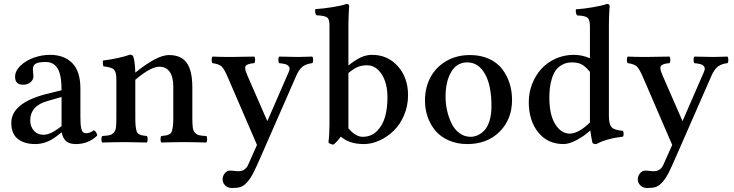

<svg xmlns="http://www.w3.org/2000/svg" viewBox="-20 -718 3706 970"><path d="M291 -81.1V-228L221.2 -208Q132.8 -184.1 132.8 -108.9Q132.8 -79.1 150.9 -58.1Q168.9 -37.1 200.2 -37.1Q236.8 -37.1 291 -81.1ZM292 -47.9H289.1L266.1 -29.8Q214.4 9.8 158.2 9.8Q103 9.8 70.1 -16.1Q37.1 -42 37.1 -97.2Q37.1 -195.3 207 -241.2L291 -262.2Q291 -339.8 271 -372.3Q251 -404.8 210.9 -404.8Q174.8 -404.8 160.4 -396.2Q146 -387.7 146 -367.2Q146 -359.9 147.5 -348.6Q148.9 -337.4 148.9 -332Q148.9 -315.4 134.3 -302.7Q119.6 -290 96.2 -290Q56.2 -290 56.2 -330.1Q56.2 -359.4 82.8 -385.5Q109.4 -411.6 150.1 -426.3Q190.9 -440.9 232.9 -440.9Q303.7 -440.9 345 -399.4Q386.2 -357.9 386.2 -270V-124Q386.2 -104 387.2 -91.6Q388.2 -79.1 390.9 -67.4Q393.6 -55.7 399.7 -50.3Q405.8 -44.9 415 -44.9Q434.6 -44.9 454.1 -60.1Q468.3 -52.7 471.2 -33.2Q426.8 9.8 363.8 9.8Q330.1 9.8 313.7 -5.1Q297.4 -20 292 -47.9Z M951.7 -274.9V-122.1Q951.7 -89.8 954.1 -73Q956.5 -56.2 965.8 -46.6Q975.1 -37.1 986.3 -34.7Q997.6 -32.2 1022.5 -30.8Q1026.4 -26.4 1026.4 -14.4Q1026.4 -2.4 1022.5 2Q952.1 0 903.8 0Q862.8 0 794.4 2Q791 -2.4 791 -14.4Q791 -26.4 794.4 -30.8Q811.5 -32.2 819.8 -33.9Q828.1 -35.6 836.7 -40.5Q845.2 -45.4 848.4 -55.4Q851.6 -65.4 853.5 -81.1Q855.5 -96.7 855.5 -122.1V-280.8Q855.5 -329.1 837.4 -355Q819.3 -380.9 784.7 -380.9Q741.2 -380.9 663.6 -314.9V-122.1Q663.6 -96.2 665.3 -80.8Q667 -65.4 669.9 -55.7Q672.9 -45.9 680.9 -41Q689 -36.1 696.8 -34.4Q704.6 -32.7 721.7 -30.8Q726.1 -26.4 726.1 -14.4Q726.1 -2.4 721.7 2Q653.3 0 615.7 0Q564.9 0 496.6 2Q492.2 -2.4 492.2 -14.4Q492.2 -26.4 496.6 -30.8Q522.5 -32.7 533.7 -35.2Q544.9 -37.6 554.2 -47.1Q563.5 -56.6 565.7 -73.2Q567.9 -89.8 567.9 -122.1V-315.9Q567.9 -354 556.2 -366.2Q544.4 -378.4 502.4 -382.8Q500.5 -387.7 499.8 -398.2Q499 -408.7 500.5 -412.1Q577.6 -421.9 637.7 -441.9Q649.4 -441.9 653.8 -431.2Q661.6 -408.2 663.6 -351.1Q773.4 -439.9 833.5 -439.9Q895 -439.9 923.3 -400.6Q951.7 -361.3 951.7 -274.9Z M1104.5 187Q1105.5 169.4 1116.2 156.7Q1127 144 1141.6 144Q1150.4 143.6 1162.4 145.3Q1174.3 147 1184.6 147Q1221.2 147 1235.4 110.8L1278.3 14.2L1132.3 -324.2Q1113.3 -369.6 1099.4 -382.3Q1085.4 -395 1053.7 -398.9Q1049.3 -403.3 1049.3 -415.5Q1049.3 -427.7 1053.7 -432.1Q1093.8 -430.2 1144.5 -430.2Q1190.4 -430.2 1264.6 -432.1Q1269 -427.7 1269 -415.5Q1269 -403.3 1264.6 -398.9Q1247.6 -397.9 1237.5 -394.5Q1227.5 -391.1 1222.9 -387Q1218.3 -382.8 1218.8 -373.8Q1219.2 -364.7 1221.9 -357.2Q1224.6 -349.6 1230.5 -335L1330.6 -106L1438.5 -354Q1442.4 -362.8 1442.9 -369.6Q1443.4 -376.5 1440.2 -381.1Q1437 -385.7 1432.6 -388.9Q1428.2 -392.1 1420.7 -394Q1413.1 -396 1406.5 -397Q1399.9 -397.9 1390.6 -398.9Q1386.2 -403.3 1386.2 -415.5Q1386.2 -427.7 1390.6 -432.1Q1455.1 -430.2 1486.3 -430.2Q1513.7 -430.2 1557.6 -432.1Q1562 -427.7 1562 -415.5Q1562 -403.3 1557.6 -398.9Q1525.9 -395.5 1507.8 -380.6Q1489.7 -365.7 1476.6 -335L1297.4 74.2Q1274.4 127 1260 155.3Q1245.6 183.6 1228.8 202.4Q1211.9 221.2 1195.3 226.6Q1178.7 231.9 1152.3 231.9Q1131.3 231.9 1117.9 219Q1104.5 206.1 1104.5 187Z M1740.2 -349.1V-69.8Q1776.4 -26.9 1812.5 -26.9Q1855.5 -26.9 1884.5 -55.9Q1913.6 -85 1925.5 -128.4Q1937.5 -171.9 1937.5 -226.1Q1937.5 -298.3 1908 -343.3Q1878.4 -388.2 1834.5 -388.2Q1809.1 -388.2 1789.1 -380.4Q1769 -372.6 1740.2 -349.1ZM1639.2 2Q1644.5 -38.6 1644.5 -89.8V-591.8Q1644.5 -621.6 1632.3 -630.1Q1620.1 -638.7 1578.1 -641.1Q1569.3 -653.8 1573.2 -671.9Q1612.8 -674.3 1661.1 -682.1Q1709.5 -689.9 1730.5 -698.2Q1744.1 -698.2 1744.1 -687Q1744.1 -686 1743.7 -681.2Q1743.2 -676.3 1742.7 -667.2Q1742.2 -658.2 1741.7 -646.7Q1741.2 -635.3 1740.7 -618.2Q1740.2 -601.1 1740.2 -583V-387.2Q1774.9 -415 1802.7 -428Q1830.6 -440.9 1859.4 -440.9Q1939 -440.9 1990.2 -383.1Q2041.5 -325.2 2041.5 -236.8Q2041.5 -183.6 2021.5 -136.2Q2001.5 -88.9 1969.2 -57.6Q1937 -26.4 1897.5 -8.3Q1857.9 9.8 1818.4 9.8Q1744.1 9.8 1702.1 -27.8Q1682.1 -1 1665.5 12.2Q1649.4 12.2 1639.2 2Z M2127 -210Q2127 -273.9 2153.8 -325.7Q2180.7 -377.4 2233.2 -408.7Q2285.6 -439.9 2355 -439.9Q2407.7 -439.9 2449.2 -421.4Q2490.7 -402.8 2515.9 -370.6Q2541 -338.4 2554 -298.3Q2566.9 -258.3 2566.9 -212.9Q2566.9 -115.7 2504.4 -53Q2441.9 9.8 2340.8 9.8Q2290 9.8 2248.5 -8.1Q2207 -25.9 2180.9 -56.4Q2154.8 -86.9 2140.9 -126.2Q2127 -165.5 2127 -210ZM2340.8 -402.8Q2287.6 -402.8 2259.3 -354.2Q2231 -305.7 2231 -230Q2231 -195.3 2238.5 -160.6Q2246.1 -126 2260.7 -95.5Q2275.4 -64.9 2300.5 -45.9Q2325.7 -26.9 2356.9 -26.9Q2376.5 -26.9 2394.5 -35.2Q2412.6 -43.5 2428.5 -60.8Q2444.3 -78.1 2453.6 -109.4Q2462.9 -140.6 2462.9 -182.1Q2462.9 -286.6 2429.9 -344.7Q2397 -402.8 2340.8 -402.8Z M2960.4 -99.1V-111.8V-355Q2936.5 -383.8 2917.5 -393.3Q2898.4 -402.8 2870.1 -402.8Q2841.8 -402.8 2820.6 -391.1Q2799.3 -379.4 2787.1 -361.8Q2774.9 -344.2 2767.6 -319.3Q2760.3 -294.4 2757.8 -272Q2755.4 -249.5 2755.4 -224.1Q2755.4 -137.2 2785.4 -90.1Q2815.4 -43 2858.4 -43Q2902.3 -43 2960.4 -99.1ZM2960.4 -423.8V-584Q2960.4 -618.2 2948.2 -628.4Q2936 -638.7 2895.5 -640.1Q2891.1 -645 2889.4 -654.8Q2887.7 -664.6 2890.1 -670.9Q2928.2 -673.3 2976.6 -681.6Q3024.9 -689.9 3046.4 -698.2Q3060.1 -698.2 3060.1 -687Q3060.1 -686 3059.6 -681.2Q3059.1 -676.3 3058.6 -667.2Q3058.1 -658.2 3057.6 -646.7Q3057.1 -635.3 3056.6 -618.2Q3056.2 -601.1 3056.2 -583V-131.8Q3056.2 -91.3 3069.6 -75.9Q3083 -60.5 3126.5 -57.1Q3130.4 -52.7 3130.6 -42.5Q3130.9 -32.2 3127.4 -27.8Q3041 -17.1 2993.2 9.8Q2980.5 11.2 2973.1 3.9Q2964.8 -36.1 2962.4 -59.1Q2932.6 -31.7 2894.3 -11Q2856 9.8 2827.1 9.8Q2746.1 9.8 2698.7 -49.8Q2651.4 -109.4 2651.4 -202.1Q2651.4 -250.5 2668.5 -294.2Q2685.5 -337.9 2715.3 -370.4Q2745.1 -402.8 2787.6 -421.9Q2830.1 -440.9 2878.4 -440.9Q2920.9 -440.9 2960.4 -423.8Z M3202.1 187Q3203.1 169.4 3213.9 156.7Q3224.6 144 3239.3 144Q3248 143.6 3260 145.3Q3272 147 3282.2 147Q3318.8 147 3333 110.8L3376 14.2L3230 -324.2Q3210.9 -369.6 3197 -382.3Q3183.1 -395 3151.4 -398.9Q3147 -403.3 3147 -415.5Q3147 -427.7 3151.4 -432.1Q3191.4 -430.2 3242.2 -430.2Q3288.1 -430.2 3362.3 -432.1Q3366.7 -427.7 3366.7 -415.5Q3366.7 -403.3 3362.3 -398.9Q3345.2 -397.9 3335.2 -394.5Q3325.2 -391.1 3320.6 -387Q3315.9 -382.8 3316.4 -373.8Q3316.9 -364.7 3319.6 -357.2Q3322.3 -349.6 3328.1 -335L3428.2 -106L3536.1 -354Q3540 -362.8 3540.5 -369.6Q3541 -376.5 3537.8 -381.1Q3534.7 -385.7 3530.3 -388.9Q3525.9 -392.1 3518.3 -394Q3510.7 -396 3504.2 -397Q3497.6 -397.9 3488.3 -398.9Q3483.9 -403.3 3483.9 -415.5Q3483.9 -427.7 3488.3 -432.1Q3552.7 -430.2 3584 -430.2Q3611.3 -430.2 3655.3 -432.1Q3659.7 -427.7 3659.7 -415.5Q3659.7 -403.3 3655.3 -398.9Q3623.5 -395.5 3605.5 -380.6Q3587.4 -365.7 3574.2 -335L3395 74.2Q3372.1 127 3357.7 155.3Q3343.3 183.6 3326.4 202.4Q3309.6 221.2 3293 226.6Q3276.4 231.9 3250 231.9Q3229 231.9 3215.6 219Q3202.1 206.1 3202.1 187Z"/></svg>

Font: Common Serif Medium
Style: Regular
Weight: 500
Designer: Philipp H. Poll, Khaled Hosny
Foundry: Stefan Peev, Context Ltd.
Version: Version 1.026